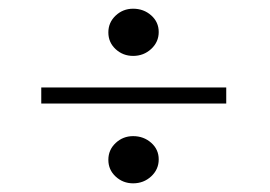

<svg xmlns="http://www.w3.org/2000/svg" viewBox="-20 -526 622 443"><path d="M287.1 -397Q263.7 -397 246.8 -412.6Q230 -428.2 230 -451.2Q230 -474.1 246.8 -490Q263.7 -505.9 287.1 -505.9Q311.5 -505.9 328.9 -490.5Q346.2 -475.1 346.2 -452.1Q346.2 -429.2 328.9 -413.1Q311.5 -397 287.1 -397ZM75.2 -287.1V-324.2H502V-287.1ZM287.1 -103Q263.7 -103 246.8 -118.7Q230 -134.3 230 -157.2Q230 -180.2 246.8 -196Q263.7 -211.9 287.1 -211.9Q311.5 -211.9 328.9 -196.5Q346.2 -181.2 346.2 -158.2Q346.2 -135.3 328.9 -119.1Q311.5 -103 287.1 -103Z"/></svg>

Font: Literata Light
Style: Regular
Weight: 300
Designer: Latin by Veronika Burian and Jose Scaglione. Greek by Irene Vlachou. Cyrillic by Vera Evstafieva.
Foundry: TypeTogether
Version: Version 3.021